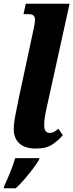

<svg xmlns="http://www.w3.org/2000/svg" viewBox="-30 -780 390 1021"><path d="M160 10Q103 10 73 -17.5Q43 -45 43 -93Q43 -119 49.5 -155.5Q56 -192 68 -249L148 -622Q151 -635 153.5 -649.5Q156 -664 156 -676Q156 -691 147.5 -698Q139 -705 117 -705H95L107 -760H340L219 -211Q212 -180 208.5 -157Q205 -134 205 -114Q205 -73 235 -73Q246 -73 256.5 -78.5Q267 -84 281 -95L304 -61Q281 -34 249 -12Q217 10 160 10ZM-7 208Q9 174 24.5 135.5Q40 97 51 61H180L177 71Q165 91 145 117.5Q125 144 101.5 171.5Q78 199 54 221H-10Z"/></svg>

Font: Noto Serif Condensed ExtraBold
Style: Italic
Weight: 800
Width: 3
Italic angle: -12°
Designer: Monotype Design Team
Foundry: Monotype Imaging Inc.
Version: Version 2.014; ttfautohint (v1.8.4.7-5d5b)